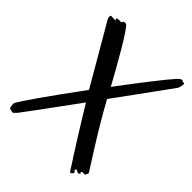

<svg xmlns="http://www.w3.org/2000/svg" viewBox="-200 -824 940 940"><g transform="rotate(45 270.0 -354.5)"><path d="M531 -704C528 -704 524 -702 522 -704C515 -709 508 -712 488 -690C457 -656 376 -552 290 -437C245 -520 141 -705 124 -708C103 -712 107 -699 102 -697C99 -695 99 -698 84 -697C84 -697 59 -694 79 -682C63 -684 47 -684 47 -684C40 -685 40 -669 46 -659C61 -635 182 -424 225 -351C115 -202 14 -59 11 -44C10 -39 12 -32 12 -25C12 -17 17 -12 22 -11C22 -11 27 -10 41 -8C51 -19 57 -24 57 -24C62 -30 156 -157 258 -297C313 -206 406 -58 424 -32C434 -17 442 1 448 0C448 0 458 -1 461 -15C458 -20 455 -21 455 -21C451 -24 452 -28 456 -31C456 -31 460 -33 473 -25C482 -25 485 -30 485 -30C487 -32 486 -32 482 -36C480 -39 481 -42 487 -43C491 -44 500 -44 502 -43C507 -42 506 -45 507 -50C508 -55 516 -57 510 -66C503 -79 399 -235 319 -382C423 -524 518 -656 524 -664C532 -675 536 -702 531 -704Z"/></g></svg>

Font: Oregano
Style: Regular
Weight: 400
Designer: Astigmatic (AOETI)
Foundry: Astigmatic (AOETI)
Version: Version 1.000